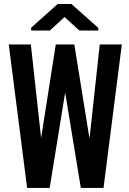

<svg xmlns="http://www.w3.org/2000/svg" viewBox="-20 -931 640 951"><path d="M423.3 -244.6 474.1 -710.9H583.5L492.7 0H380.4L302.7 -472.7L226.1 0H114.3L23.4 -710.9H132.8L183.6 -247.1L256.3 -710.9H348.1ZM466.8 -793V-779.8H373L299.8 -846.7L227.1 -779.8H134.3V-793.9L265.6 -911.1H334Z"/></svg>

Font: Roboto Mono
Style: Regular
Weight: 500
Designer: Google
Version: Version 2.000986; 2015; ttfautohint (v1.3)